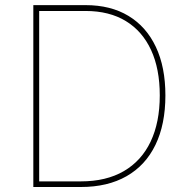

<svg xmlns="http://www.w3.org/2000/svg" viewBox="-20 -748 754 768"><path d="M303.7 0H125V-22.5H303.7Q404.8 -22.5 475.3 -63.5Q545.9 -104.5 582.5 -181.6Q619.1 -258.8 619.1 -366.2Q619.1 -472.7 584.2 -548.1Q549.3 -623.5 483.2 -663.8Q417 -704.1 322.3 -704.1H125V-727.5H322.3Q422.9 -727.5 494.1 -684.3Q565.4 -641.1 603.5 -560.3Q641.6 -479.5 641.6 -366.2Q641.6 -250.5 601.8 -168.5Q562 -86.4 486.3 -43.2Q410.6 0 303.7 0ZM136.7 -727.5V0H113.3V-727.5Z"/></svg>

Font: Inter Tight Thin
Style: Regular
Weight: 250
Designer: Rasmus Andersson
Foundry: rsms
Version: Version 3.004